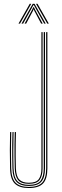

<svg xmlns="http://www.w3.org/2000/svg" viewBox="-20 -966 318 992"><path d="M129.2 5.5Q80.2 5.5 56.8 -17.2Q33.2 -40 32 -96.2Q30.8 -144.5 30.8 -189.6Q30.8 -234.8 32.2 -283.8H38.2Q37.2 -250 37 -219.6Q36.8 -189.2 37 -159.2Q37.2 -129.2 38 -96.5Q39.2 -43.8 61 -22Q82.8 -0.2 129.2 -0.2Q177.2 -0.2 197.9 -22.6Q218.5 -45 218.5 -96.2V-800H224.8V-96.2Q224.8 -42 202.6 -18.2Q180.5 5.5 129.2 5.5ZM129.2 -5.2Q85.5 -5.2 65.5 -26.1Q45.5 -47 44.2 -96.8Q43.5 -128 43.1 -158Q42.8 -188 43.1 -218.9Q43.5 -249.8 44.5 -283.8H50.2Q49 -239 48.8 -192.4Q48.5 -145.8 50 -96.5Q51.2 -50 69.9 -30.5Q88.5 -11 129 -11Q174.2 -11 190.1 -32.8Q206 -54.5 206 -95.5V-800H212.5V-96.2Q212.5 -48 193.1 -26.6Q173.8 -5.2 129.2 -5.2ZM129 -16.2Q89 -16.2 73.2 -36Q57.5 -55.8 56.2 -96Q55.2 -132 54.9 -161Q54.5 -190 54.9 -219Q55.2 -248 56.2 -283.8H62.5Q61.8 -253.5 61.2 -222.9Q60.8 -192.2 61 -160.9Q61.2 -129.5 62.2 -96.8Q63.5 -54.8 79.9 -38.2Q96.2 -21.8 129 -21.8Q167 -21.8 180.5 -40.8Q194 -59.8 194 -95.5V-800H200V-95.5Q200 -57.2 185.2 -36.8Q170.5 -16.2 129 -16.2ZM75.5 -844 133.5 -946.2H141.5L83.5 -844ZM91.2 -844 149 -946.2H158.5L216.2 -844H208.2L160.8 -929L155.2 -939.5H152.5L146.8 -929L99.5 -844ZM107 -844 146.2 -916.2 152 -928.8H155.5L161.2 -916.2L200.8 -844H192.5L156.8 -911L155 -917H152.8L151 -911L115.2 -844ZM224.2 -844 166 -946.2H174L232.2 -844Z"/></svg>

Font: Big Shoulders Inline Display Thin ExtraLight
Style: Regular
Weight: 250
Version: Version 2.002